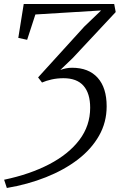

<svg xmlns="http://www.w3.org/2000/svg" viewBox="-22 -763 595 955"><path d="M12 172 -1.5 131Q127 104 223.2 53.8Q319.5 3.5 373 -67.2Q426.5 -138 426.5 -227Q426.5 -298.5 393.5 -336.2Q360.5 -374 294 -374Q263 -374 235 -367.8Q207 -361.5 187 -352.5L167.5 -378L397 -630.5L481 -711L154 -691L113 -565L69 -574.5L96 -743H546L553.5 -703L339.5 -474L278 -415Q291.5 -420 306 -423Q320.5 -426 336.5 -426Q419 -426 463.8 -376.2Q508.5 -326.5 508.5 -234Q508.5 -154.5 470.5 -87.8Q432.5 -21 364.8 30.8Q297 82.5 206.5 118.5Q116 154.5 12 172Z"/></svg>

Font: Merriweather 36pt Light
Style: Italic
Weight: 300
Italic angle: -7.8°
Version: Version 2.101